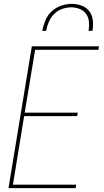

<svg xmlns="http://www.w3.org/2000/svg" viewBox="-20 -975 540 995"><path d="M24 0 145 -735H493L490 -717H162L108 -391H383L380 -373H105L47 -18H375L372 0ZM199 -815Q204 -842 215 -869Q226 -896 247.5 -916Q269 -936 297 -945.5Q325 -955 352 -955Q379 -955 404 -945.5Q429 -936 443.5 -916Q458 -896 461 -869Q464 -842 459 -815H439Q443 -838 441 -861.5Q439 -885 426.5 -902.5Q414 -920 393 -928.5Q372 -937 349 -937Q326 -937 302 -928.5Q278 -920 260.5 -902.5Q243 -885 233 -861.5Q223 -838 219 -815Z"/></svg>

Font: Iosevka Curly Thin
Style: Italic
Weight: 100
Italic angle: -9°
Monospace: yes
Designer: Belleve Invis
Foundry: Belleve Invis
Version: Version 22.1.2; ttfautohint (v1.8.4)